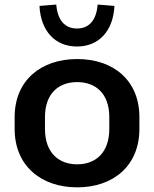

<svg xmlns="http://www.w3.org/2000/svg" viewBox="-20 -807 671 838"><path d="M316.9 10.7C475.1 10.7 588.4 -84 588.4 -244.1V-295.9C588.4 -456.1 475.1 -549.3 316.9 -549.3C158.7 -549.3 43.9 -456.1 43.9 -295.9V-244.1C43.9 -84 158.7 10.7 316.9 10.7ZM315.9 -604C411.6 -604 474.1 -671.9 479.5 -781.2L406.2 -787.1C400.9 -719.7 369.6 -682.6 315.9 -682.6C262.2 -682.6 231 -719.7 225.6 -787.1L152.3 -781.2C157.7 -671.9 220.2 -604 315.9 -604ZM316.9 -89.8C237.3 -89.8 176.3 -139.2 176.3 -244.1V-295.9C176.3 -400.4 237.3 -448.7 316.9 -448.7C396.5 -448.7 457 -399.9 457 -295.9V-244.1C457 -139.6 396.5 -89.8 316.9 -89.8Z"/></svg>

Font: Winston SemiBold
Style: Regular
Weight: 600
Designer: Vernon Adams, Kim Jin-seong, David Berlow, Cristiano Sobral
Foundry: The Winston Project Authors
Version: Version 3.004